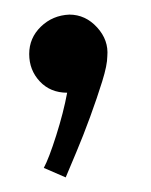

<svg xmlns="http://www.w3.org/2000/svg" viewBox="-20 -130 207 263"><path d="M20 -56Q20 -78 36 -93.5Q52 -109 75 -110Q97 -110 113 -92.5Q129 -75 127 -53Q127 -41 120 -18.5Q113 4 103.5 30Q94 56 84.5 78.5Q75 101 70 113L40 100Q47 87 57 55.5Q67 24 72 -3Q49 -3 34.5 -18.5Q20 -34 20 -56Z"/></svg>

Font: Kulim Park
Style: Regular
Weight: 400
Designer: Noponies / Dale Sattler
Foundry: Noponies
Version: Version 1.000; ttfautohint (v1.8.3)